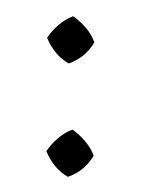

<svg xmlns="http://www.w3.org/2000/svg" viewBox="-55 -425 365 470"><g transform="rotate(-10 128.0 -190.5)"><path d="M77 2Q46 -24 36 -69Q49 -83 68 -94.5Q87 -106 108 -110Q123 -95 134 -76Q145 -57 148 -38Q120 -5 77 2ZM127 -271Q96 -297 86 -342Q99 -356 118 -367.5Q137 -379 158 -383Q173 -368 184 -349Q195 -330 198 -311Q170 -278 127 -271Z"/></g></svg>

Font: Piazzolla SC
Style: Italic
Weight: 400
Italic angle: -11.3°
Designer: Juan Pablo del Peral
Foundry: Huerta Tipografica
Version: Version 1.330